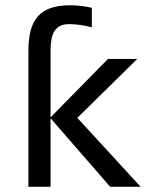

<svg xmlns="http://www.w3.org/2000/svg" viewBox="-20 -716 590 736"><path d="M173.8 -522V-266.1L394 -490.2H506.3L276.4 -264.2L519 0H402.3L173.8 -262.7V0H88.9V-521.5Q88.9 -565.9 97.4 -598.6Q106 -631.3 125 -653.1Q144 -674.8 174.6 -685.3Q205.1 -695.8 249 -695.8Q270 -695.8 292.2 -693.1Q314.5 -690.4 332 -686V-611.3Q285.2 -623.5 245.6 -623.5Q224.1 -623.5 210.4 -616.5Q196.8 -609.4 188.5 -596.2Q180.2 -583 177 -564.2Q173.8 -545.4 173.8 -522Z"/></svg>

Font: Code New Roman
Style: Regular
Weight: 400
Monospace: yes
Designer: Sam Radian
Foundry: Code New Roman
Version: Version 2.00 November 29, 2014